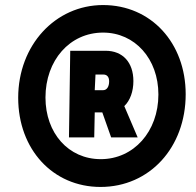

<svg xmlns="http://www.w3.org/2000/svg" viewBox="-20 -730 775 760"><path d="M378 10C572 10 715 -146 715 -357C715 -560 578 -710 388 -710C199 -710 52 -551 52 -343C52 -139 189 10 378 10ZM379 -100C251 -100 160 -203 160 -344C160 -491 256 -601 388 -601C514 -601 607 -497 607 -356C607 -209 509 -100 379 -100ZM253 -186H353L355 -285H385L420 -186H525L472 -310C495 -332 508 -368 508 -409C508 -483 466 -529 398 -529H258ZM388 -373H355L358 -435H389C404 -435 412 -425 412 -408C412 -387 403 -373 388 -373Z"/></svg>

Font: Fixel Text 20240404 ExtraBold
Style: Italic
Weight: 800
Width: 4
Italic angle: -10°
Designer: AlfaBravo + MacPaw
Foundry: Kyrylo Tkachov, Marchela Mozhyna, Serhii Makarenko, Maria Weinstein, Zakhar Kryvoshyya
Version: Version 1.211;Glyphs 3.2 (3225)